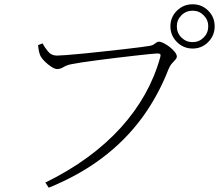

<svg xmlns="http://www.w3.org/2000/svg" viewBox="-20 -837 1040 898"><path d="M192 17Q302 -37 390 -101.5Q478 -166 545 -240Q612 -314 658 -396Q704 -478 729 -568Q733 -582 728.5 -584.5Q724 -587 715 -587Q707 -587 678.5 -584Q650 -581 609.5 -576.5Q569 -572 524 -566.5Q479 -561 436.5 -555.5Q394 -550 361.5 -545Q329 -540 315 -537Q293 -533 277.5 -523.5Q262 -514 248 -514Q236 -514 219.5 -525Q203 -536 189 -550Q175 -564 170 -574Q166 -582 163 -593.5Q160 -605 158 -626L179 -634Q188 -617 204 -597Q220 -577 246 -577Q258 -577 291 -579.5Q324 -582 370 -586.5Q416 -591 465.5 -596.5Q515 -602 560.5 -607Q606 -612 639 -616.5Q672 -621 683 -623Q693 -625 699.5 -629.5Q706 -634 711.5 -638Q717 -642 723 -642Q732 -642 746 -635Q760 -628 774 -617Q788 -606 797.5 -594Q807 -582 807 -573Q807 -565 800 -557.5Q793 -550 784 -540Q775 -530 768 -513Q719 -387 642 -283Q565 -179 457.5 -98Q350 -17 208 41ZM881 -610Q838 -610 807.5 -640.5Q777 -671 777 -714Q777 -757 807.5 -787Q838 -817 881 -817Q924 -817 954 -787Q984 -757 984 -714Q984 -671 954 -640.5Q924 -610 881 -610ZM881 -640Q911 -640 932.5 -661.5Q954 -683 954 -714Q954 -744 932.5 -765.5Q911 -787 881 -787Q850 -787 828.5 -765.5Q807 -744 807 -714Q807 -683 828.5 -661.5Q850 -640 881 -640Z"/></svg>

Font: Noto Serif JP ExtraLight
Style: Regular
Weight: 200
Designer: Ryoko NISHIZUKA  (kana & ideographs); Frank Grießhammer (Latin, Greek & Cyrillic); Wenlong ZHANG  (bopomofo); Sandoll Co
Foundry: Adobe
Version: Version 2.002-H1;hotconv 1.1.0;makeotfexe 2.6.0